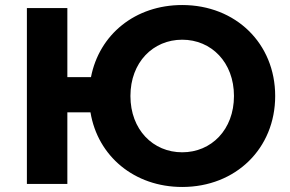

<svg xmlns="http://www.w3.org/2000/svg" viewBox="-20 -732 1154 764"><path d="M705 -712C518 -712 375 -595 342 -425H248V-700H87V0H248V-285H340C369 -110 515 12 705 12C918 12 1075 -141 1075 -350C1075 -559 918 -712 705 -712ZM705 -126C589 -126 499 -216 499 -350C499 -484 589 -574 705 -574C821 -574 911 -484 911 -350C911 -216 821 -126 705 -126Z"/></svg>

Font: Talent SemiBold
Style: Bold
Weight: 700
Designer: Mike Powis
Version: Version 1.001;hotconv 1.0.109;makeotfexe 2.5.65596